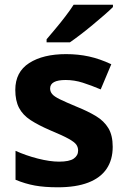

<svg xmlns="http://www.w3.org/2000/svg" viewBox="-20 -786 537 816"><path d="M459 -162Q459 -107 433 -68.5Q407 -30 355 -10Q303 10 226 10Q169 10 128 2.5Q87 -5 46 -22V-145Q90 -125 141 -112Q192 -99 231 -99Q275 -99 293.5 -112Q312 -125 312 -146Q312 -160 304.5 -171Q297 -182 272 -196Q247 -210 194 -232Q143 -254 110 -275.5Q77 -297 61 -327.5Q45 -358 45 -404Q45 -480 104 -518Q163 -556 261 -556Q312 -556 358 -546Q404 -536 453 -513L408 -406Q368 -423 332 -434.5Q296 -446 259 -446Q226 -446 209.5 -437Q193 -428 193 -410Q193 -397 201.5 -386.5Q210 -376 234.5 -364Q259 -352 307 -332Q354 -313 388 -292.5Q422 -272 440.5 -241.5Q459 -211 459 -162ZM460 -756Q446 -742 423 -722Q400 -702 373.5 -680Q347 -658 321.5 -638.5Q296 -619 277 -606H178V-619Q194 -638 215.5 -663.5Q237 -689 258 -716.5Q279 -744 293 -766H460Z"/></svg>

Font: Noto Sans Malayalam
Style: Regular
Weight: 400
Designer: Jelle Bosma - Monotype Design Team
Foundry: Monotype Imaging Inc.
Version: Version 2.103